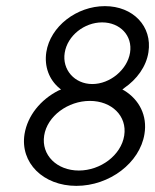

<svg xmlns="http://www.w3.org/2000/svg" viewBox="-20 -605 506 626"><path d="M229 1C337 1 436 -74 451 -168C461 -228 434 -280 385 -310L379 -313L385 -318C426 -346 457 -388 464 -435C477 -519 414 -585 322 -585C230 -585 144 -519 131 -435C124 -388 140 -346 173 -318L179 -313L171 -310C112 -280 70 -228 60 -168C45 -74 121 1 229 1ZM273 -276C344 -276 395 -227 385 -163C375 -99 308 -49 237 -49C166 -49 114 -99 124 -163C134 -227 202 -276 273 -276ZM313 -532C371 -532 413 -489 404 -433C395 -378 339 -331 281 -331C223 -331 182 -378 191 -433C200 -489 255 -532 313 -532Z"/></svg>

Font: Charger Pro
Style: LitObl
Weight: 300
Designer: Jasper
Foundry: Cannot Into Space Fonts
Version: Version 1.09